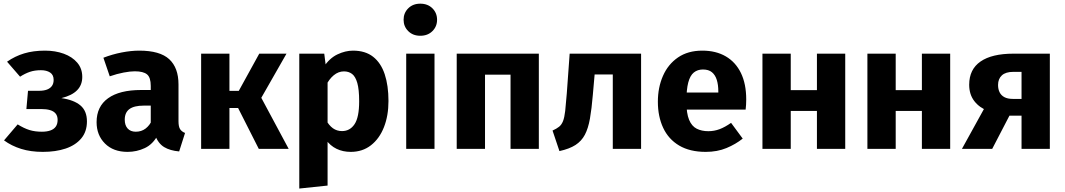

<svg xmlns="http://www.w3.org/2000/svg" viewBox="-20 -831 5944 1072"><path d="M231.2 -548.3Q288.9 -548.3 336.2 -531.1Q383.4 -513.8 411.3 -481.1Q439.3 -448.4 439.3 -401.4Q439.3 -356.1 410.2 -326.9Q381.2 -297.6 322.7 -283.2Q392.3 -273.2 428.9 -242.5Q465.4 -211.8 465.4 -153.1Q465.4 -96.1 433.7 -58.2Q401.9 -20.3 346.6 -1.6Q291.2 17 219.2 17Q151.4 17 97.8 0.2Q44.3 -16.5 2.5 -47.2L78.6 -136.5Q114.1 -114.4 144.6 -105Q175.1 -95.6 213.8 -95.6Q240.9 -95.6 260.8 -102.4Q280.6 -109.1 291.1 -123.7Q301.7 -138.3 301.7 -161.6Q301.7 -183.4 290.9 -196.7Q280.2 -210.1 259.8 -216.1Q239.4 -222.2 210.4 -222.2H127.3L136.4 -324.1H198.5Q224.2 -324.1 242.2 -330.8Q260.2 -337.6 269.9 -351.1Q279.5 -364.6 279.5 -384.9Q279.5 -413.2 259.7 -426.1Q239.9 -439 208.8 -439Q173.5 -439 146.3 -429.7Q119.2 -420.3 92.1 -402.8L19.4 -486.5Q63.4 -517.3 114.8 -532.8Q166.2 -548.3 231.2 -548.3Z M757.4 -548.3Q872.9 -548.3 924.8 -500.5Q976.6 -452.6 976.6 -359.6V-154.1Q976.6 -123.9 985.5 -110Q994.4 -96.1 1013.2 -88.7L980.3 14.5Q929.5 10.1 896.6 -9.7Q863.6 -29.5 845.5 -76.7L821.7 -132.3V-351.3Q821.7 -398.3 801.1 -415.6Q780.4 -432.9 732.3 -432.9Q707 -432.9 670.1 -425.9Q633.2 -418.9 592.8 -404.9L557.3 -508.6Q606.9 -527.8 659.5 -538.1Q712.1 -548.3 757.4 -548.3ZM767.5 -328.5H843.6V-241.3H782.6Q728.9 -241.3 702.7 -222.1Q676.5 -202.9 676.5 -162.6Q676.5 -131.5 692.6 -113.6Q708.8 -95.6 738.2 -95.6Q769.5 -95.6 792.7 -113.1Q815.8 -130.7 829.5 -161.4L861.4 -77.6Q833.8 -25.5 788.6 -4.3Q743.4 17 692.3 17Q612.7 17 566 -29.7Q519.3 -76.4 519.3 -148.9Q519.3 -236.4 583.4 -282.4Q647.5 -328.5 767.5 -328.5Z M1427.5 -531.4H1579.6L1438.9 -284.9L1591.7 0H1424.8L1309.3 -228.1H1261V0H1103V-531.4H1261V-323.7H1313.2Z M1950.9 -548.3Q2019.7 -548.3 2063.3 -514Q2106.9 -479.7 2128 -416.5Q2149 -353.2 2149 -267.1Q2149 -185.2 2123.7 -120.9Q2098.3 -56.5 2051 -19.8Q2003.8 17 1938.3 17Q1894.4 17 1859.1 -0.1Q1823.8 -17.2 1798.4 -52.3L1798.1 -164.4Q1816.3 -131.2 1838.5 -115.1Q1860.7 -99.1 1889.5 -99.1Q1933.8 -99.1 1959.5 -137.5Q1985.3 -175.9 1985.3 -265.2Q1985.3 -331.8 1974.9 -367.8Q1964.5 -403.9 1945.7 -418.2Q1926.8 -432.4 1900.5 -432.4Q1869.5 -432.4 1843.4 -410.8Q1817.3 -389.2 1799.1 -351.7L1786.2 -455.6Q1819.5 -506.1 1863.8 -527.2Q1908.1 -548.3 1950.9 -548.3ZM1651 -531.4H1790.4L1800 -455.8L1809 -386.3V205.1L1651 221.7Z M2248 -531.4H2406V0H2248ZM2326.6 -810.5Q2368.1 -810.5 2394.2 -784.7Q2420.3 -758.9 2420.3 -720.7Q2420.3 -682.9 2394.2 -657.1Q2368.1 -631.3 2326.6 -631.3Q2285.5 -631.3 2259.5 -657.1Q2233.4 -682.9 2233.4 -720.7Q2233.4 -758.9 2259.5 -784.7Q2285.5 -810.5 2326.6 -810.5Z M2988.5 0H2830.5V-414H2688V0H2530V-531.4H2988.5Z M3282.4 -415.3 3160.6 -531.4H3559.4V0H3401.4V-415.3ZM3160.6 -531.4 3300 -415.3 3290 -301.5Q3283.4 -222.8 3273.8 -168.4Q3264.2 -114.1 3245.5 -78.7Q3226.9 -43.4 3193.3 -21.6Q3159.6 0.2 3103.5 12.6L3065 -102.1Q3087.7 -112.3 3101.6 -123.4Q3115.5 -134.5 3123.5 -154.7Q3131.5 -174.9 3135.7 -211.6Q3139.8 -248.4 3144.6 -309.7Z M3901.4 -548.3Q3977.3 -548.3 4032.4 -516.2Q4087.4 -484.1 4116.9 -423.3Q4146.4 -362.5 4146.4 -275.9Q4146.4 -262.9 4145.6 -247Q4144.8 -231 4143.1 -218.9H3798.6L3797.4 -314.3H3990.6Q3990.6 -316.3 3990.6 -318.1Q3990.6 -319.9 3990.6 -320.9Q3990.6 -357.4 3982.1 -384.8Q3973.6 -412.2 3955.1 -427.6Q3936.6 -443 3904.6 -443Q3874.7 -443 3853.9 -426.2Q3833 -409.4 3822.7 -370.2Q3812.4 -331 3812.4 -263.8Q3812.4 -198.2 3827.4 -162.1Q3842.5 -126 3870.2 -112.3Q3897.8 -98.5 3934.8 -98.5Q3967.6 -98.5 3997.7 -109.8Q4027.8 -121.1 4061.8 -145.1L4126.8 -57.1Q4087.1 -25.5 4035.9 -4.3Q3984.7 17 3920.3 17Q3831.8 17 3772.1 -18.3Q3712.5 -53.6 3682.8 -117.1Q3653.1 -180.6 3653.1 -263Q3653.1 -342.5 3681.5 -407.2Q3709.8 -472 3765.4 -510.2Q3820.9 -548.3 3901.4 -548.3Z M4699.2 0H4541.2V-211.5H4395V0H4237V-531.4H4395V-327.8H4541.2V-531.4H4699.2Z M5285.2 0H5127.2V-211.5H4981V0H4823V-531.4H4981V-327.8H5127.2V-531.4H5285.2Z M5638.6 -531.4H5841.6V0H5683.6V-429.8H5637.8Q5594.9 -429.8 5573.7 -410.2Q5552.5 -390.6 5552.5 -356.7Q5552.5 -333 5561.2 -315.6Q5569.9 -298.2 5588 -288.5Q5606.2 -278.8 5634.6 -278.8H5699.6V-185.2H5603L5497.8 -211Q5448.5 -229.5 5419.9 -266.6Q5391.3 -303.7 5391.3 -357.9Q5391.3 -443.8 5454.7 -487.6Q5518 -531.4 5638.6 -531.4ZM5350.9 0 5482.4 -238.2 5623.3 -199.2 5519.9 0Z"/></svg>

Font: Fira Sans Variable
Style: Regular
Weight: 400
Designer: Carrois Corporate & Edenspiekermann AG
Foundry: Carrois Corporate GbR & Edenspiekermann AG
Version: Version 4.202